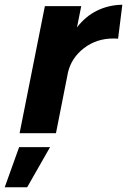

<svg xmlns="http://www.w3.org/2000/svg" viewBox="-62 -564 538 813"><path d="M456 -544 438 -400Q431 -401 418 -401Q347 -401 294 -360.5Q241 -320 226 -258L175 0H21L128 -538H282L264 -448Q300 -495 349 -519Q398 -543 456 -544ZM19 59H150L53 229H-42Z"/></svg>

Font: Gontserrat SemiBold
Style: Italic
Weight: 600
Italic angle: -11.3°
Designer: Julieta Ulanovsky
Foundry: Julieta Ulanovsky
Version: Version 6.001